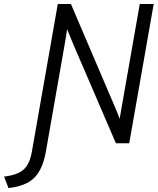

<svg xmlns="http://www.w3.org/2000/svg" viewBox="-78 -720 792 965"><path d="M-35.5 225 -57.5 167.5Q11.5 159.5 41.8 131.2Q72 103 82.5 40.5L212.5 -700H278.5L497 -188.5Q503 -174.5 510.8 -155.8Q518.5 -137 523.5 -123Q526 -137 529 -155.2Q532 -173.5 534.5 -187.5L624.5 -700H694.5L571.5 0H504.5L293 -491.5Q286.5 -507 276 -532.5Q265.5 -558 259.5 -573Q257.5 -558.5 253 -532.2Q248.5 -506 246 -491L152.5 42.5Q136 134 92.5 175.2Q49 216.5 -35.5 225Z"/></svg>

Font: Overpass Light
Style: Italic
Weight: 300
Italic angle: -10°
Designer: Delve Withrington, Dave Bailey, Thomas Jockin
Foundry: Delve Fonts LLC
Version: Version 4.000; ttfautohint (v1.8.3)